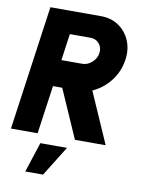

<svg xmlns="http://www.w3.org/2000/svg" viewBox="-108 -772 840 1064"><g transform="rotate(10 312.0 -240.0)"><path d="M-10.5 0 88 -700H373Q430.5 -700 473 -671Q515.5 -642 536 -593.2Q556.5 -544.5 548 -486Q538.5 -418.5 497.8 -365.8Q457 -313 397 -286L522.5 0H349.5L230 -272H178L139.5 0ZM199 -422H316Q346 -422 370.8 -444.2Q395.5 -466.5 399.5 -497Q404 -528 385.5 -550Q367 -572 337 -572H220ZM109 220.5 164 51.5H314L209 220.5Z"/></g></svg>

Font: Urbanist Black
Style: Italic
Weight: 900
Italic angle: -8°
Designer: Corey Hu
Foundry: Corey Hu
Version: Version 1.330; ttfautohint (v1.8.4.7-5d5b)